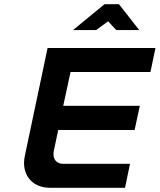

<svg xmlns="http://www.w3.org/2000/svg" viewBox="-20 -900 765 920"><path d="M208 -670 99 -153C81 -71 127 0 221 0H579L603 -115H283C248 -115 230 -141 238 -178L259 -277H625L650 -393H283L318 -555H701L725 -670ZM330 -756H441L498 -798L537 -756H647L550 -880H481Z"/></svg>

Font: LT Wave Text Bold Italic
Style: Regular
Weight: 700
Designer: Daniel Lyons
Version: Version 2.5 (Glyphs App)